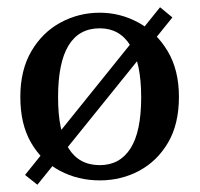

<svg xmlns="http://www.w3.org/2000/svg" viewBox="-20 -486 550 529"><path d="M455 -438 83 23 49 -4 421 -466ZM255 11Q195 11 145 -15.5Q95 -42 65.5 -93Q36 -144 36 -219Q36 -293 66.5 -345Q97 -397 147 -424Q197 -451 255 -451Q311 -451 361 -424Q411 -397 442 -345Q473 -293 473 -219Q473 -144 443 -93Q413 -42 363.5 -15.5Q314 11 255 11ZM255 -31Q310 -31 339.5 -77Q369 -123 369 -218Q369 -312 339.5 -360Q310 -408 255 -408Q140 -408 140 -218Q140 -31 255 -31Z"/></svg>

Font: Lisu Bosa SemiBold
Style: Regular
Weight: 600
Designer: David Morse, Annie Olsen, Victor Gaultney, Frank Grießhammer (Latin)
Foundry: SIL International
Version: Version 2.000